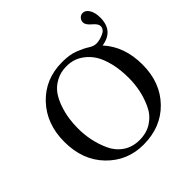

<svg xmlns="http://www.w3.org/2000/svg" viewBox="-209 -961 1141 1141"><g transform="rotate(-45 361.5 -391.0)"><path d="M575.2 -328.1Q575.2 -399.9 561 -456.1Q546.9 -512.2 525.4 -546.1Q503.9 -580.1 474.9 -602.1Q445.8 -624 418.5 -632.1Q391.1 -640.1 361.8 -640.1Q313 -640.1 273.9 -619.1Q234.9 -598.1 212.4 -566.7Q189.9 -535.2 175 -492.2Q160.2 -449.2 154.5 -409.7Q148.9 -370.1 148.9 -329.1Q148.9 -278.3 158.9 -229.2Q168.9 -180.2 190.9 -131.1Q212.9 -82 256.3 -52Q299.8 -22 359.9 -22Q420.9 -22 465.3 -52Q509.8 -82 532.5 -131.1Q555.2 -180.2 565.2 -229.2Q575.2 -278.3 575.2 -328.1ZM674.8 -665Q674.8 -684.1 645 -709Q615.2 -733.9 615.2 -754.9Q615.2 -772 626.7 -783.9Q638.2 -795.9 653.8 -795.9Q677.7 -795.9 693.4 -769.5Q709 -743.2 709 -702.1Q709 -591.3 601.1 -575.2Q689 -479 689 -327.1Q689 -176.3 596.4 -81.1Q503.9 14.2 356 14.2Q221.2 14.2 128.2 -81.3Q35.2 -176.8 35.2 -331.1Q35.2 -481.9 127.2 -578.9Q219.2 -675.8 361.8 -675.8Q424.8 -675.8 467.3 -658.9Q509.8 -642.1 535.4 -625.5Q561 -608.9 583 -608.9Q609.9 -608.9 642.3 -623Q674.8 -637.2 674.8 -665Z"/></g></svg>

Font: Accordance
Style: Regular
Weight: 400
Version: Version 1.1 (build May 11, 2018) Miklal Software Solutions, 